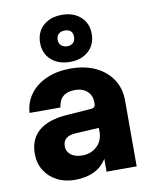

<svg xmlns="http://www.w3.org/2000/svg" viewBox="-87 -839 724 916"><g transform="rotate(-10 275.0 -381.0)"><path d="M235.8 -660.1Q235.8 -677.8 246.7 -687.9Q257.7 -698 275.8 -698Q315.4 -698 315.4 -660Q315.4 -642.8 305.2 -632.3Q295 -621.9 276.7 -621.9Q258 -621.9 246.9 -632.3Q235.8 -642.8 235.8 -660.1ZM401 -660.1Q401 -711.4 366.6 -742.6Q332.3 -773.9 275.8 -773.9Q219.7 -773.9 185.3 -742.7Q150.8 -711.5 150.8 -660.1Q150.8 -608.7 185.5 -577.4Q220.2 -546 276.8 -546Q332.5 -546 366.7 -577.4Q401 -608.8 401 -660.1ZM502.4 -318.5Q502.4 -377.3 473.6 -421.4Q444.7 -465.6 393.1 -490Q341.5 -514.4 272 -514.4Q206.7 -514.4 156.6 -492.6Q106.4 -470.8 76.5 -431.5Q46.7 -392.3 43.2 -339.8H192.9Q201.1 -409.9 274.9 -409.9Q312.8 -409.9 334.6 -389.4Q356.5 -368.9 356.5 -336.9V0H502.4ZM384.6 -186 356.5 -193.2Q356.5 -150.6 328.1 -123.5Q299.8 -96.4 256.1 -96.4Q222.5 -96.4 201.8 -112Q181.1 -127.7 181.1 -153.4Q181.1 -202.4 242.2 -205.8L357.8 -212.3L356.5 -329.8Q356.5 -318.4 350.4 -313.1Q344.3 -307.9 328.9 -307.3L219.6 -299.4Q128.4 -293.6 81.2 -254.2Q34 -214.8 34 -142.5Q34 -97.6 55.6 -62.6Q77.3 -27.5 115.2 -7.6Q153.1 12.4 201.9 12.4Q258.1 12.4 299.1 -8.5Q340 -29.4 362.3 -73.3Q384.6 -117.2 384.6 -186Z"/></g></svg>

Font: Overused Grotesk Light
Style: Regular
Weight: 300
Designer: RandomMaerks
Version: Version 0.005